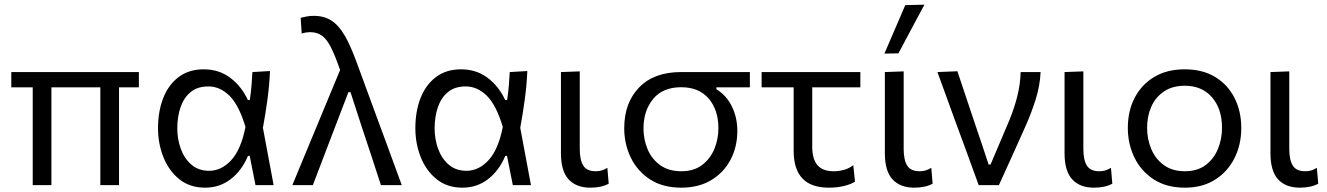

<svg xmlns="http://www.w3.org/2000/svg" viewBox="-20 -812 5819 842"><path d="M123.5 0V-429H29.5V-496H589V-429H502V0H420V-429H205.5V0Z M879.5 11Q812.5 11 766.5 -26Q720.5 -63 696.8 -122.5Q673 -182 673 -249.5Q673 -323.5 695.8 -381.8Q718.5 -440 763.2 -474Q808 -508 873.5 -508Q940 -508 989.2 -471.2Q1038.5 -434.5 1067 -373.5H1075.5Q1080.5 -407 1083 -437.5Q1085.5 -468 1087 -496L1164 -500.5Q1161.5 -439 1152.8 -374.8Q1144 -310.5 1133 -251.5Q1145 -188.5 1156.5 -125.8Q1168 -63 1180 0H1100.5Q1094 -32 1087.8 -64Q1081.5 -96 1075 -128.5H1067.5Q1040.5 -64 992 -26.5Q943.5 11 879.5 11ZM897.5 -63Q951 -63 994 -109.5Q1037 -156 1056.5 -255.5Q1027.5 -352 986 -392.5Q944.5 -433 894 -433Q846 -433 816 -408.2Q786 -383.5 771.8 -341.8Q757.5 -300 757.5 -249Q757.5 -201.5 773 -159Q788.5 -116.5 819.5 -89.8Q850.5 -63 897.5 -63Z M1262 0Q1290 -67.5 1320.2 -140.5Q1350.5 -213.5 1379 -282Q1400.5 -334 1424.2 -391.2Q1448 -448.5 1471.5 -505Q1450.5 -565.5 1432.5 -602Q1414.5 -638.5 1393 -654.8Q1371.5 -671 1339.5 -671Q1334 -671 1324.2 -669.8Q1314.5 -668.5 1303 -665L1298.5 -734Q1311.5 -737.5 1326 -740Q1340.5 -742.5 1356 -742.5Q1401.5 -742.5 1433.8 -721.5Q1466 -700.5 1491.8 -656Q1517.5 -611.5 1543.5 -540L1638 -283Q1662.5 -217 1680 -169.2Q1697.5 -121.5 1712 -81.8Q1726.5 -42 1742 0H1650.5Q1630.5 -62 1610.2 -123.8Q1590 -185.5 1569 -248L1517 -408H1508L1445.5 -245Q1421 -181 1397.8 -120.2Q1374.5 -59.5 1352 0Z M2008 11Q1941 11 1895 -26Q1849 -63 1825.2 -122.5Q1801.5 -182 1801.5 -249.5Q1801.5 -323.5 1824.2 -381.8Q1847 -440 1891.8 -474Q1936.5 -508 2002 -508Q2068.5 -508 2117.8 -471.2Q2167 -434.5 2195.5 -373.5H2204Q2209 -407 2211.5 -437.5Q2214 -468 2215.5 -496L2292.5 -500.5Q2290 -439 2281.2 -374.8Q2272.5 -310.5 2261.5 -251.5Q2273.5 -188.5 2285 -125.8Q2296.5 -63 2308.5 0H2229Q2222.5 -32 2216.2 -64Q2210 -96 2203.5 -128.5H2196Q2169 -64 2120.5 -26.5Q2072 11 2008 11ZM2026 -63Q2079.5 -63 2122.5 -109.5Q2165.5 -156 2185 -255.5Q2156 -352 2114.5 -392.5Q2073 -433 2022.5 -433Q1974.5 -433 1944.5 -408.2Q1914.5 -383.5 1900.2 -341.8Q1886 -300 1886 -249Q1886 -201.5 1901.5 -159Q1917 -116.5 1948 -89.8Q1979 -63 2026 -63Z M2569 11Q2507 11 2473.5 -25.5Q2440 -62 2440 -139.5V-496L2522.5 -499V-158.5Q2522.5 -110.5 2538 -85.8Q2553.5 -61 2592.5 -61Q2605.5 -61 2617.5 -64.2Q2629.5 -67.5 2643.5 -76L2649.5 -6.5Q2618 11 2569 11Z M2968 11Q2886.5 11 2830.8 -25.2Q2775 -61.5 2746.2 -121Q2717.5 -180.5 2717.5 -249.5Q2717.5 -361 2782.8 -428.5Q2848 -496 2966.5 -496H3268.5V-429H3121.5V-421Q3166.5 -393 3190 -344.5Q3213.5 -296 3213.5 -238Q3213.5 -168.5 3184 -112Q3154.5 -55.5 3099.2 -22.2Q3044 11 2968 11ZM2968 -61Q3022.5 -61 3058.5 -88Q3094.5 -115 3112.5 -158.2Q3130.5 -201.5 3130.5 -250Q3130.5 -329.5 3088 -379.5Q3045.5 -429.5 2967.5 -429.5Q2886.5 -429.5 2844.2 -378Q2802 -326.5 2802 -248.5Q2802 -200 2820.2 -157Q2838.5 -114 2875.5 -87.5Q2912.5 -61 2968 -61Z M3614.5 11Q3460.5 11 3460.5 -150.5V-429H3320V-496H3753V-429H3542V-168.5Q3542 -114.5 3564.8 -87.8Q3587.5 -61 3636.5 -61Q3658.5 -61 3681.5 -67.2Q3704.5 -73.5 3722 -88L3729.5 -15.5Q3713 -4.5 3683 3.2Q3653 11 3614.5 11Z M3989.5 11Q3927.5 11 3894 -25.5Q3860.5 -62 3860.5 -139.5V-496L3943 -499V-158.5Q3943 -110.5 3958.5 -85.8Q3974 -61 4013 -61Q4026 -61 4038 -64.2Q4050 -67.5 4064 -76L4070 -6.5Q4038.5 11 3989.5 11ZM3858.5 -577Q3881.5 -630.5 3904.5 -683.8Q3927.5 -737 3950 -789.5L4034 -791.5Q4005 -737.5 3976.5 -684.2Q3948 -631 3920 -578Z M4272 0Q4255 -47 4237.5 -94.8Q4220 -142.5 4203.5 -188L4171 -276Q4151.5 -330.5 4131 -386.2Q4110.5 -442 4091 -496L4178.5 -499.5Q4193.5 -454.5 4211.8 -400.2Q4230 -346 4248.8 -289.5Q4267.5 -233 4285.5 -181L4315.5 -90.5H4324L4407 -286Q4429.5 -342 4442 -392.8Q4454.5 -443.5 4456 -496H4543.5Q4540.5 -434.5 4521.5 -374.8Q4502.5 -315 4477.5 -259Q4448.5 -194.5 4419.2 -129.2Q4390 -64 4360.5 0Z M4777.5 11Q4715.5 11 4682 -25.5Q4648.5 -62 4648.5 -139.5V-496L4731 -499V-158.5Q4731 -110.5 4746.5 -85.8Q4762 -61 4801 -61Q4814 -61 4826 -64.2Q4838 -67.5 4852 -76L4858 -6.5Q4826.5 11 4777.5 11Z M5176.5 11Q5095 11 5039 -25.8Q4983 -62.5 4954.5 -122Q4926 -181.5 4926 -251Q4926 -325.5 4956.2 -383.5Q4986.5 -441.5 5042.2 -474.8Q5098 -508 5175 -508Q5254.5 -508 5309.8 -474Q5365 -440 5394.2 -381.8Q5423.5 -323.5 5423.5 -251Q5423.5 -177.5 5393.5 -118Q5363.5 -58.5 5308.2 -23.8Q5253 11 5176.5 11ZM5176.5 -61Q5231 -61 5267 -88Q5303 -115 5321 -158.5Q5339 -202 5339 -251Q5339 -335 5295 -385.5Q5251 -436 5176 -436Q5122 -436 5085 -411.2Q5048 -386.5 5029.2 -344.8Q5010.5 -303 5010.5 -251Q5010.5 -202 5028.8 -158.5Q5047 -115 5084 -88Q5121 -61 5176.5 -61Z M5680.5 11Q5618.5 11 5585 -25.5Q5551.5 -62 5551.5 -139.5V-496L5634 -499V-158.5Q5634 -110.5 5649.5 -85.8Q5665 -61 5704 -61Q5717 -61 5729 -64.2Q5741 -67.5 5755 -76L5761 -6.5Q5729.5 11 5680.5 11Z"/></svg>

Font: Commissioner
Style: Regular
Weight: 400
Designer: Kostas Bartsokas
Foundry: Kostas Bartsokas
Version: Version 1.000; ttfautohint (v1.8.3)